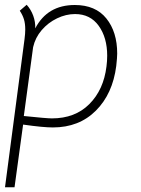

<svg xmlns="http://www.w3.org/2000/svg" viewBox="-20 -526 591 806"><path d="M472 -301Q472 -285 468 -249Q453 -132 382.5 -61.5Q312 9 202 9Q161 9 77 -3L41 260H1L83 -362Q86 -385 86 -402Q86 -427 80.5 -445Q75 -463 63 -481L92 -506Q110 -486 119.5 -460Q129 -434 128 -407Q179 -505 294 -505Q381 -505 426.5 -448.5Q472 -392 472 -301ZM427 -247Q430 -270 430 -292Q430 -368 394.5 -417.5Q359 -467 295 -467Q257 -467 219.5 -449Q182 -431 155 -399.5Q128 -368 119 -328L80 -39Q176 -29 198 -29Q295 -29 355 -89Q415 -149 427 -247Z"/></svg>

Font: Bellota Text Light
Style: Italic
Weight: 300
Italic angle: -7.5°
Designer: Kemie Guaida
Foundry: Kemie Guaida
Version: Version 4.001